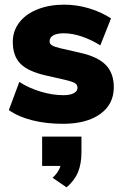

<svg xmlns="http://www.w3.org/2000/svg" viewBox="-20 -524 530 825"><path d="M18 -51 63 -172Q103 -146 154 -130.5Q205 -115 252 -115Q281 -115 297 -123.5Q313 -132 313 -147Q313 -160 301.5 -167Q290 -174 255 -182L176 -200Q101 -217 68 -250Q35 -283 35 -344Q35 -391 63 -427.5Q91 -464 141.5 -484Q192 -504 256 -504Q309 -504 361.5 -488.5Q414 -473 457 -445L411 -329Q371 -354 330.5 -367.5Q290 -381 254 -381Q225 -381 209 -372Q193 -363 193 -346Q193 -336 203 -329.5Q213 -323 238 -317L321 -298Q399 -281 434 -245.5Q469 -210 469 -149Q469 -76 410.5 -34Q352 8 250 8Q179 8 119 -7Q59 -22 18 -51ZM330 63V130Q330 179 315.5 215Q301 251 266 281L206 240Q232 216 240 189H161V63Z"/></svg>

Font: wassup Sans
Style: Black
Weight: 900
Version: Version 2.001